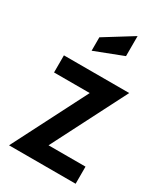

<svg xmlns="http://www.w3.org/2000/svg" viewBox="-187 -826 778 904"><g transform="rotate(30 201.5 -374.0)"><path d="M179 -93H380V0H18L224 -403H30V-496H385ZM132 -653 285 -748V-639L132 -580Z"/></g></svg>

Font: Cabin Condensed SemiBold
Style: Regular
Weight: 600
Width: 3
Designer: Pablo Impallari
Foundry: Pablo Impallari. http://www.impallari.com Igino Marini. http://www.ikern.com
Version: Version 2.001